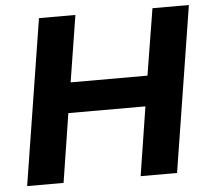

<svg xmlns="http://www.w3.org/2000/svg" viewBox="-51 -759 884 814"><g transform="rotate(-5 391.0 -352.5)"><path d="M32 0 144 -705H299L254 -422H581L627 -705H782L670 0H515L561 -293H233L187 0Z"/></g></svg>

Font: Nunito Sans 12pt ExtraBold
Style: Italic
Weight: 800
Italic angle: -9°
Designer: Vernon Adams
Foundry: Vernon Adams
Version: Version 3.101;gftools[0.9.27]